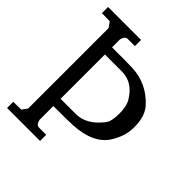

<svg xmlns="http://www.w3.org/2000/svg" viewBox="-204 -859 992 992"><g transform="rotate(45 292.5 -363.0)"><path d="M173 -547V-223H283Q363 -223 425 -305Q442 -328 442 -383Q442 -438 424 -467Q377 -547 296 -547ZM546 -392V-382Q546 -325 509 -264Q458 -180 316 -172Q281 -170 173 -170V-69Q180 -39 199 -39H252V6H11V-39L69 -40L90 -69V-657L69 -686L11 -687V-732H252V-687H199Q180 -687 173 -657V-599H267Q299 -599 321 -598Q433 -593 508 -510Q546 -468 546 -392Z"/></g></svg>

Font: Sawarabi Mincho
Style: Regular
Weight: 400
Version: Version 1.00